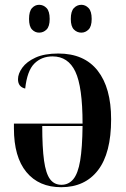

<svg xmlns="http://www.w3.org/2000/svg" viewBox="-20 -770 525 800"><path d="M235 10Q142 10 90 -53Q38 -116 38 -235V-255H324Q324 -408 294 -471.5Q264 -535 199 -535Q153 -535 123 -505Q93 -475 85 -401Q55 -408 55 -440Q55 -463 73 -488Q91 -513 128 -530Q165 -547 223 -547Q331 -547 387 -475.5Q443 -404 443 -273Q443 -132 388.5 -61Q334 10 235 10ZM236 0Q266 0 285.5 -23.5Q305 -47 314 -100.5Q323 -154 324 -245H156Q156 -155 163.5 -101Q171 -47 188.5 -23.5Q206 0 236 0ZM319 -634Q301 -634 288 -647Q275 -660 275 -691Q275 -723 288 -736.5Q301 -750 319 -750Q336 -750 349 -736.5Q362 -723 362 -691Q362 -660 349 -647Q336 -634 319 -634ZM143 -634Q126 -634 113.5 -647Q101 -660 101 -691Q101 -723 113.5 -736.5Q126 -750 143 -750Q161 -750 174 -736.5Q187 -723 187 -691Q187 -660 174 -647Q161 -634 143 -634Z"/></svg>

Font: Noto Serif Display Condensed SemiBold
Style: Regular
Weight: 600
Width: 3
Designer: Monotype Design Team
Foundry: Monotype Imaging Inc.
Version: Version 2.009